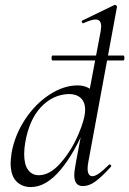

<svg xmlns="http://www.w3.org/2000/svg" viewBox="-20 -745 524 778"><path d="M189 -510Q189 -520 193 -520H480Q484 -520 484 -510Q484 -500 480 -500H193Q189 -500 189 -510ZM23 -85Q23 -96 27 -126Q40 -198 81.5 -261Q123 -324 180.5 -361.5Q238 -399 295 -399Q326 -399 348.5 -382.5Q371 -366 374 -332L332 -246Q284 -127 225.5 -57Q167 13 105 13Q69 13 46 -10.5Q23 -34 23 -85ZM325 -300Q325 -331 307.5 -347.5Q290 -364 259 -364Q194 -362 146 -311Q98 -260 82 -166Q78 -143 78 -120Q78 -78 94 -56.5Q110 -35 137 -35Q182 -35 225.5 -84.5Q269 -134 297 -199Q325 -264 325 -300ZM281 -35Q281 -51 288 -89L388 -619Q390 -633 390 -638Q390 -666 367 -666Q351 -666 318 -651H316Q313 -651 311.5 -656Q310 -661 314 -662L444 -725H446Q449 -725 452 -722Q455 -719 454 -717L338 -89Q335 -73 335 -62Q335 -31 355 -31Q375 -31 421 -77Q423 -79 424 -79Q427 -79 429.5 -75.5Q432 -72 429 -69Q393 -29 367 -10Q341 9 316 9Q281 9 281 -35Z"/></svg>

Font: Cormorant Garamond
Style: Italic
Weight: 400
Italic angle: -10°
Designer: Christian Thalmann (Catharsis Fonts)
Foundry: Catharsis Fonts
Version: Version 4.000